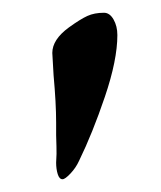

<svg xmlns="http://www.w3.org/2000/svg" viewBox="-20 -701 253 301"><path d="M68 -446Q69 -461 68.5 -471.5Q68 -482 68 -489V-509Q68 -539 64 -583L62 -618Q62 -639 88 -658Q106 -671 117 -676Q128 -681 143 -681Q152 -681 158 -670.5Q164 -660 164 -646Q164 -607 144.5 -549.5Q125 -492 104 -449Q99 -438 90.5 -429Q82 -420 78 -420Q73 -420 70.5 -428Q68 -436 68 -446Z"/></svg>

Font: EB Garamond SemiBold
Style: Regular
Weight: 600
Designer: Georg Duffner and Octavio Pardo
Foundry: Georg Duffner
Version: Version 1.000